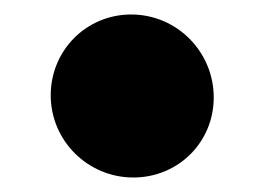

<svg xmlns="http://www.w3.org/2000/svg" viewBox="-20 -4 365 265"><path d="M50 127.5C50 190.2 101.2 241 164 241C226 241 275 192.3 275 130.5C275 67.7 224.4 16 161 16C99 16 50 65.7 50 127.5Z"/></svg>

Font: Smoothie
Style: Blk
Weight: 900
Foundry: Cannot Into Space Fonts
Version: Version 0.8